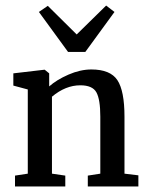

<svg xmlns="http://www.w3.org/2000/svg" viewBox="-20 -671 537 691"><path d="M34 0V-39L80 -46V-349L28 -363V-407L139 -420H141L157 -407V-360Q184 -384 226.5 -402.5Q269 -421 309 -421Q377 -421 402.5 -382.5Q428 -344 428 -251V-46L478 -40V0H296V-39L341 -46V-251Q341 -313 327 -338.5Q313 -364 269 -364Q216 -364 167 -323V-46L215 -39V0ZM225 -484 120 -628 152 -650 256 -547 362 -651 392 -628 287 -484Z"/></svg>

Font: Aikya Medium
Style: Regular
Weight: 500
Designer: Neelakash Kshetrimayum (Latin subset based on Merriweather by Eben Sorkin)
Foundry: Brand New Type
Version: Version 1.00 b005